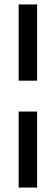

<svg xmlns="http://www.w3.org/2000/svg" viewBox="-20 -685 251 864"><path d="M64 -665H147V-322H64ZM64 -183H147V159H64Z"/></svg>

Font: Pragati Narrow
Style: Bold
Weight: 700
Designer: Hector Gatti, Marcela Romero, Pablo Cosgaya and Nicolas Silva
Foundry: Omnibus-Type
Version: Version 1.010; ttfautohint (v1.3)